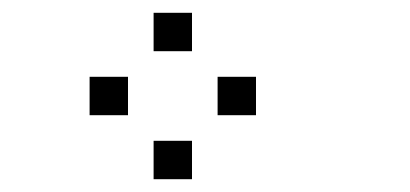

<svg xmlns="http://www.w3.org/2000/svg" viewBox="-20 -700 640 300"><path d="M221 -680Q220 -680 220 -680Q220 -680 220 -679V-621Q220 -620 220 -620Q220 -620 221 -620H279Q280 -620 280 -620Q280 -620 280 -621V-679Q280 -680 280 -680Q280 -680 279 -680ZM121 -580Q120 -580 120 -580Q120 -580 120 -579V-521Q120 -520 120 -520Q120 -520 121 -520H179Q180 -520 180 -520Q180 -520 180 -521V-579Q180 -580 180 -580Q180 -580 179 -580ZM321 -580Q320 -580 320 -580Q320 -580 320 -579V-521Q320 -520 320 -520Q320 -520 321 -520H379Q380 -520 380 -520Q380 -520 380 -521V-579Q380 -580 380 -580Q380 -580 379 -580ZM221 -480Q220 -480 220 -480Q220 -480 220 -479V-421Q220 -420 220 -420Q220 -420 221 -420H279Q280 -420 280 -420Q280 -420 280 -421V-479Q280 -480 280 -480Q280 -480 279 -480Z"/></svg>

Font: Doto Medium
Style: Regular
Weight: 500
Monospace: yes
Version: Version 1.000